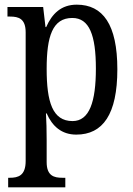

<svg xmlns="http://www.w3.org/2000/svg" viewBox="-20 -566 569 823"><path d="M15 237H260V196H247C212 196 180 188 180 129V34C180 -6 179 -48 177 -80H180C204 -25 244 11 307 11C421 11 483 -76 483 -269C483 -461 421 -546 309 -546C242 -546 203 -507 178 -450H175L165 -536H12V-495H23C60 -495 90 -486 90 -427V124C90 187 58 196 22 196H15ZM291 -47C205 -47 180 -129 180 -271C180 -410 205 -489 290 -489C363 -489 391 -415 391 -272C391 -129 363 -47 291 -47Z"/></svg>

Font: Noto Serif Devanagari Condensed
Style: Regular
Weight: 400
Width: 3
Designer: Universal Thirst, Indian Type Foundry and the Monotype Design Team
Foundry: Monotype Imaging Inc.
Version: Version 2.004